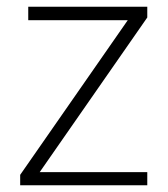

<svg xmlns="http://www.w3.org/2000/svg" viewBox="-20 -551 501 571"><path d="M418 0H40V-31L360 -491H64V-531H418V-499L98 -39H418Z"/></svg>

Font: Noto Sans Syriac Eastern ExtraLight
Style: Regular
Weight: 250
Designer: Patrick Giasson and the Monotype Design Team
Foundry: Monotype Imaging Inc.
Version: Version 3.001